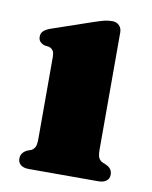

<svg xmlns="http://www.w3.org/2000/svg" viewBox="-63 -541 467 590"><g transform="rotate(10 170.0 -246.0)"><path d="M270.5 -462V-97.5Q270.5 -79 274.2 -71.2Q278 -63.5 285.5 -59.5L297.5 -54.5Q307.5 -50 312.5 -43.2Q317.5 -36.5 317.5 -26.5Q317.5 -14 308.5 -7Q299.5 0 284 0H66Q50.5 0 41.5 -7Q32.5 -14 32.5 -26.5Q32.5 -36.5 37.5 -43.2Q42.5 -50 51.5 -54.5L65 -59.5Q72.5 -64 76 -71.5Q79.5 -79 79.5 -97.5V-350.5Q79.5 -365.5 75.2 -371.5Q71 -377.5 63 -380.5L48 -382.5Q38.5 -386 33.8 -391.5Q29 -397 29 -406.5Q29 -417 35.8 -423.8Q42.5 -430.5 57.5 -436L184.5 -479.5Q204 -486 215.5 -489Q227 -492 240.5 -492Q254 -492 262.2 -483.8Q270.5 -475.5 270.5 -462Z"/></g></svg>

Font: Fraunces ExtraBold
Style: Regular
Weight: 800
Version: Version 1.000;[b76b70a41]